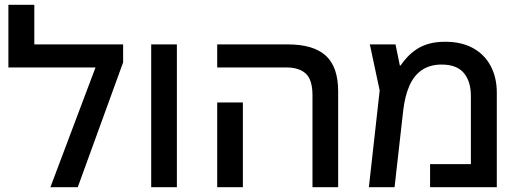

<svg xmlns="http://www.w3.org/2000/svg" viewBox="-20 -780 2169 800"><path d="M123 -595H493V-520L304 0H190L378 -499H15V-760H123Z M610 0V-595H717V0Z M1282 0V-382Q1282 -448 1254 -473.5Q1226 -499 1173 -499H885V-595H1179Q1286 -595 1337.5 -548Q1389 -501 1389 -399V0ZM885 0V-353H992V0Z M1835 -606Q1903 -606 1951 -579.5Q1999 -553 2024.5 -505Q2050 -457 2050 -394V0H1772V-96H1942V-380Q1942 -441 1912.5 -476Q1883 -511 1820 -511Q1772 -511 1738.5 -488.5Q1705 -466 1686 -423Q1667 -380 1660 -319L1624 0H1517L1562 -403L1521 -595H1628L1646 -507H1649Q1661 -525 1677.5 -542.5Q1694 -560 1715.5 -574.5Q1737 -589 1766.5 -597.5Q1796 -606 1835 -606Z"/></svg>

Font: Noto Sans Hebrew Medium
Style: Regular
Weight: 500
Designer: Monotype Design Team
Foundry: Monotype Imaging Inc.
Version: Version 2.003